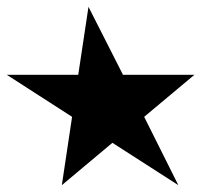

<svg xmlns="http://www.w3.org/2000/svg" viewBox="-90 -604 654 562"><path d="M-70 -385H139L169 -584L270 -385H479L332 -262L432 -62L239 -186L91 -62L121 -262Z"/></svg>

Font: Amiri
Style: Bold Italic
Weight: 700
Italic angle: 10°
Designer: Khaled Hosny
Version: Version 0.113